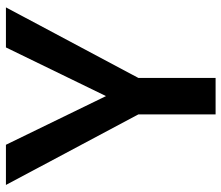

<svg xmlns="http://www.w3.org/2000/svg" viewBox="-70 -681 751 651"><g transform="rotate(-90 305.5 -355.5)"><path d="M140.1 -710.9 305.2 -371.6 470.2 -710.9H606L366.7 -261.7V0H243.2V-261.7L3.9 -710.9Z"/></g></svg>

Font: Vazirmatn FD Medium
Style: Regular
Weight: 500
Designer: Saber Rastikerdar
Foundry: Saber Rastikerdar
Version: Version 33.003